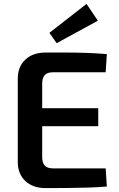

<svg xmlns="http://www.w3.org/2000/svg" viewBox="-20 -961 610 983"><path d="M213 -692Q265 -692 319.5 -692Q374 -692 427 -690Q480 -688 527 -684L521 -591H251Q223 -591 209.5 -577Q196 -563 196 -533V-157Q196 -127 209.5 -113Q223 -99 251 -99H521L527 -6Q480 -2 427 -0.5Q374 1 319.5 1.5Q265 2 213 2Q149 2 110.5 -33.5Q72 -69 71 -129V-561Q72 -621 110.5 -656.5Q149 -692 213 -692ZM89 -407H483V-315H89ZM423 -941 481 -855 270 -740 233 -793Z"/></svg>

Font: Exo 2 SemiBold
Style: Regular
Weight: 600
Designer: Natanael Gama
Foundry: Natanael Gama
Version: Version 2.010